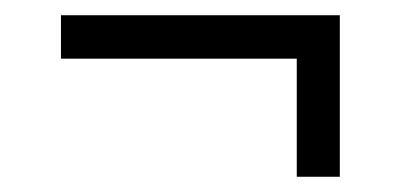

<svg xmlns="http://www.w3.org/2000/svg" viewBox="-20 -435 526 252"><path d="M369.5 -203H426V-415H60V-358H369.5Z"/></svg>

Font: Besley
Style: Regular
Weight: 400
Designer: Owen Earl
Foundry: indestructible type*
Version: Version 4.000